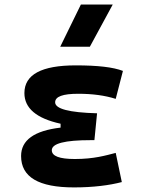

<svg xmlns="http://www.w3.org/2000/svg" viewBox="-20 -815 626 845"><path d="M305.7 9.8C390.6 9.8 461.9 0.5 516.1 -13.7L489.3 -142.1C445.3 -130.9 394 -115.2 309.6 -115.2C241.7 -115.2 208 -127.9 208 -153.8C208 -183.6 265.1 -198.2 379.9 -198.2H395.5L407.2 -316.4C283.7 -319.8 222.7 -335.9 222.7 -364.7C222.7 -390.1 256.3 -402.3 324.2 -402.3C387.2 -402.3 441.4 -395 489.3 -379.9L521 -502.9C478 -519.5 409.7 -527.3 313.5 -527.3C162.6 -527.3 87.4 -486.8 87.4 -405.3C87.4 -338.9 140.1 -293.9 246.6 -270.5V-253.4C130.4 -239.7 72.8 -198.2 72.8 -128.4C72.8 -35.6 149.9 9.8 305.7 9.8ZM245.1 -609.4H375.5L476.1 -794.9H335.9Z"/></svg>

Font: Cascadia Code
Style: Bold
Weight: 700
Monospace: yes
Designer: Aaron Bell
Foundry: Saja Typeworks
Version: Version 2404.023